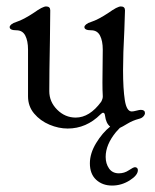

<svg xmlns="http://www.w3.org/2000/svg" viewBox="-20 -400 480 596"><path d="M430 -49Q430 -44 425 -38.5Q420 -33 411 -31Q392 -26 375.5 -16Q359 -6 352 -3L340 10Q308 49 308 87Q308 108 318.5 123Q329 138 349 138Q366 138 380 128.5Q394 119 399 119Q403 119 405.5 121.5Q408 124 408 128Q408 144 382.5 160Q357 176 328 176Q298 176 278.5 158Q259 140 259 107Q259 76 278.5 44Q298 12 322 -7Q309 -17 306 -41Q305 -50 300 -50Q297 -50 292 -45Q248 -1 190 -1Q162 -1 133.5 -13Q105 -25 86 -47.5Q67 -70 67 -101V-246Q67 -273 58.5 -289.5Q50 -306 31 -306Q10 -306 10 -316Q10 -320 15.5 -324.5Q21 -329 31 -332Q53 -339 86 -361Q90 -364 97 -368.5Q104 -373 108 -375Q118 -380 123 -380Q136 -380 136 -368L135 -276Q133 -172 133 -117Q133 -84 157.5 -59.5Q182 -35 215 -35Q258 -35 294 -84Q300 -95 299 -103Q298 -119 298 -144L299 -246Q299 -273 290.5 -289.5Q282 -306 263 -306Q242 -306 242 -316Q242 -320 247.5 -324.5Q253 -329 263 -332Q285 -339 318 -361Q322 -364 329 -368.5Q336 -373 340 -375Q350 -380 355 -380Q368 -380 368 -368L366 -307Q362 -233 362 -182Q362 -124 367.5 -89Q373 -54 389 -54Q394 -54 403.5 -56.5Q413 -59 417 -59Q430 -59 430 -49Z"/></svg>

Font: Hina Mincho
Style: Regular
Weight: 400
Designer: satsuyako
Foundry: satsuyako
Version: Version 1.100